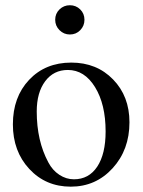

<svg xmlns="http://www.w3.org/2000/svg" viewBox="-20 -697 540 727"><path d="M250 -460Q346.2 -460 408.2 -396.2Q470.2 -332.5 470.2 -233.9Q470.2 -129.9 406.5 -60.1Q342.8 9.8 248 9.8Q153.3 9.8 91.1 -57.1Q28.8 -124 28.8 -226.1Q28.8 -329.6 90.3 -394.8Q151.9 -460 250 -460ZM236.8 -432.1Q183.1 -432.1 151.1 -389.4Q119.1 -346.7 119.1 -274.9Q119.1 -163.6 163.1 -82Q178.7 -52.2 204.6 -35.2Q230.5 -18.1 259.8 -18.1Q316.4 -18.1 348.1 -65.9Q379.9 -113.8 379.9 -199.2Q379.9 -302.2 339.8 -367.2Q299.8 -432.1 236.8 -432.1ZM299.8 -622.1Q299.8 -599.1 283.9 -582.8Q268.1 -566.4 244.6 -566.4Q221.7 -566.4 205.3 -582.8Q189 -599.1 189 -622.1Q189 -645.5 205.3 -661.4Q221.7 -677.2 244.6 -677.2Q267.6 -677.2 283.7 -661.4Q299.8 -645.5 299.8 -622.1Z"/></svg>

Font: Accordance
Style: Regular
Weight: 400
Version: Version 1.1 (build May 11, 2018) Miklal Software Solutions, 